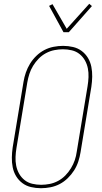

<svg xmlns="http://www.w3.org/2000/svg" viewBox="-20 -985 540 1013"><path d="M196 8Q169 8 143.5 2Q118 -4 98 -19Q78 -34 65 -55.5Q52 -77 47 -102.5Q42 -128 42.5 -154.5Q43 -181 47 -208L104 -553Q108 -578 116.5 -602.5Q125 -627 138.5 -649Q152 -671 171.5 -690Q191 -709 214 -721Q237 -733 262.5 -738Q288 -743 313 -743Q340 -743 365.5 -737Q391 -731 411 -716Q431 -701 444 -679.5Q457 -658 462 -632.5Q467 -607 466.5 -580.5Q466 -554 462 -527L405 -182Q401 -157 393 -132.5Q385 -108 371 -86Q357 -64 337.5 -45Q318 -26 295 -14Q272 -2 246.5 3Q221 8 196 8ZM197 -10Q219 -10 242 -14.5Q265 -19 286.5 -30.5Q308 -42 325 -59.5Q342 -77 354.5 -97.5Q367 -118 374.5 -140Q382 -162 385 -185L442 -530Q446 -554 447 -578Q448 -602 443.5 -624.5Q439 -647 428 -666.5Q417 -686 399.5 -700Q382 -714 359 -719.5Q336 -725 312 -725Q290 -725 267 -720.5Q244 -716 222.5 -704.5Q201 -693 184 -675.5Q167 -658 154.5 -637.5Q142 -617 135 -595Q128 -573 124 -550L67 -205Q63 -181 62 -157Q61 -133 65.5 -110.5Q70 -88 81 -68.5Q92 -49 109.5 -35Q127 -21 150 -15.5Q173 -10 197 -10ZM315 -815 239 -954 257 -963 332 -833 451 -965 465 -953 343 -815Z"/></svg>

Font: Iosevka Curly Slab Thin
Style: Italic
Weight: 100
Italic angle: -9°
Monospace: yes
Designer: Belleve Invis
Foundry: Belleve Invis
Version: Version 22.1.2; ttfautohint (v1.8.4)